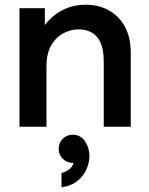

<svg xmlns="http://www.w3.org/2000/svg" viewBox="-20 -540 636 818"><path d="M63 0V-505H171V-376L142 -378Q158 -422 188 -453.5Q218 -485 258 -502.5Q298 -520 345 -520Q399 -520 442.5 -496.5Q486 -473 511.5 -427.5Q537 -382 537 -314V0H422V-279Q422 -327 409 -357Q396 -387 371.5 -401Q347 -415 315 -415Q285 -415 253.5 -400Q222 -385 200 -350Q178 -315 178 -255V0ZM242 258V197Q267 191 281 176Q295 161 295 141Q295 123 290 111L332 90Q335 102 335 113Q335 131 326 139.5Q317 148 306 151Q295 154 291 154Q265 154 247.5 136.5Q230 119 230 95Q230 69 247 51.5Q264 34 291 34Q323 34 342 62Q361 90 361 125Q361 150 349.5 178.5Q338 207 311.5 229.5Q285 252 242 258Z"/></svg>

Font: Fustat
Style: Bold
Weight: 700
Designer: Mohamed Gaber, Khaled Hosny, Laura Garcia Mut
Foundry: Kief Type Foundry, Alif Type Foundry, Hard Type Foundry
Version: Version 1.007